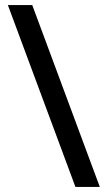

<svg xmlns="http://www.w3.org/2000/svg" viewBox="-20 -735 423 756"><path d="M107 -715H11L277 1H373Z"/></svg>

Font: Noto Sans Gujarati SemiCondensed Medium
Style: Regular
Weight: 500
Width: 4
Designer: Jelle Bosma - Monotype Design Team, Universal Thirst
Foundry: Monotype Imaging Inc.
Version: Version 2.106